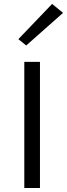

<svg xmlns="http://www.w3.org/2000/svg" viewBox="-20 -936 334 956"><path d="M101 0V-628H179V0ZM110.5 -709.5 71.5 -741 239.5 -916.5 294 -872Z"/></svg>

Font: Karla ExtraLight
Style: Regular
Weight: 400
Version: Version 2.001